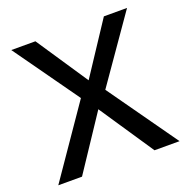

<svg xmlns="http://www.w3.org/2000/svg" viewBox="-126 -823 926 943"><g transform="rotate(-20 337.5 -351.5)"><path d="M21 0 272 -364.7 31.2 -703.1H157.2L337.4 -433.6L515.1 -703.1H636.2L398.4 -361.8L654.8 0H523.9L333.5 -283.7L145 0Z"/></g></svg>

Font: Schibsted Grotesk Medium
Style: Regular
Weight: 500
Designer: Bakken & Baeck AS, Henrik Kongsvoll
Foundry: Schibsted ASA
Version: Version 1.100;gftools[0.9.25]